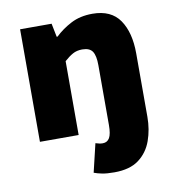

<svg xmlns="http://www.w3.org/2000/svg" viewBox="-79 -582 759 840"><g transform="rotate(-10 300.0 -162.0)"><path d="M362 188Q329 188 308.5 184Q288 180 272 174L302 48Q312 51 319 52.5Q326 54 334 54Q354 54 364 37Q374 20 374 -20V-286Q374 -328 361.5 -347Q349 -366 316 -366Q292 -366 274 -356Q256 -346 236 -328V0H64V-500H204L216 -440H220Q250 -469 291 -490.5Q332 -512 387 -512Q470 -512 508 -456.5Q546 -401 546 -308V-26Q546 30 528.5 79Q511 128 471 158Q431 188 362 188Z"/></g></svg>

Font: Source Code Pro ExtraLight Black
Style: Regular
Weight: 900
Monospace: yes
Version: Version 1.018;hotconv 1.0.116;makeotfexe 2.5.65601